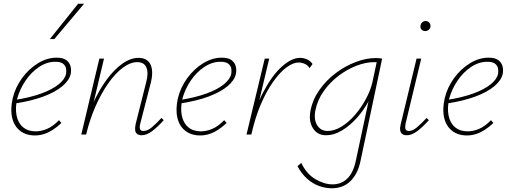

<svg xmlns="http://www.w3.org/2000/svg" viewBox="-20 -723 2738 1032"><path d="M168 5Q120 5 88 -20Q56 -45 45.5 -90Q35 -135 48 -194Q62 -253 98.5 -303Q135 -353 184 -383Q233 -413 284 -413Q320 -413 337.5 -399Q355 -385 359.5 -365.5Q364 -346 360 -326Q353 -292 316 -260.5Q279 -229 215.5 -205Q152 -181 62 -167V-186Q143 -199 202 -220.5Q261 -242 295 -269.5Q329 -297 335 -326Q337 -337 335.5 -352Q334 -367 321 -379Q308 -391 277 -391Q232 -391 190 -363Q148 -335 117.5 -290Q87 -245 73 -195Q61 -143 69 -102.5Q77 -62 103.5 -39.5Q130 -17 172 -17Q202 -17 233.5 -30.5Q265 -44 297 -77L310 -62Q287 -40 263.5 -25Q240 -10 216.5 -2.5Q193 5 168 5ZM248 -513 400 -703H432L272 -513Z M741 4Q727 4 717.5 -3Q708 -10 706.5 -23Q705 -36 709 -56L766 -282Q779 -331 767 -360Q755 -389 718 -389Q680 -389 639.5 -358.5Q599 -328 561.5 -274.5Q524 -221 493 -150.5Q462 -80 443 0H423Q445 -88 478.5 -163.5Q512 -239 553 -294.5Q594 -350 638 -381Q682 -412 725 -412Q755 -412 773.5 -396.5Q792 -381 796.5 -351Q801 -321 791 -280L734 -59Q729 -40 732.5 -29.5Q736 -19 750 -19Q773 -19 796 -38.5Q819 -58 848 -89L860 -77Q827 -40 797.5 -18Q768 4 741 4ZM417 0 514 -408H539L442 0Z M1056 5Q1008 5 976 -20Q944 -45 933.5 -90Q923 -135 936 -194Q950 -253 986.5 -303Q1023 -353 1072 -383Q1121 -413 1172 -413Q1208 -413 1225.5 -399Q1243 -385 1247.5 -365.5Q1252 -346 1248 -326Q1241 -292 1204 -260.5Q1167 -229 1103.5 -205Q1040 -181 950 -167V-186Q1031 -199 1090 -220.5Q1149 -242 1183 -269.5Q1217 -297 1223 -326Q1225 -337 1223.5 -352Q1222 -367 1209 -379Q1196 -391 1165 -391Q1120 -391 1078 -363Q1036 -335 1005.5 -290Q975 -245 961 -195Q949 -143 957 -102.5Q965 -62 991.5 -39.5Q1018 -17 1060 -17Q1090 -17 1121.5 -30.5Q1153 -44 1185 -77L1198 -62Q1175 -40 1151.5 -25Q1128 -10 1104.5 -2.5Q1081 5 1056 5Z M1314 0Q1346 -135 1394.5 -227Q1443 -319 1495.5 -365.5Q1548 -412 1592 -412Q1612 -412 1630 -404Q1648 -396 1660 -379L1644 -357Q1634 -373 1617.5 -380Q1601 -387 1585 -387Q1556 -387 1521.5 -362Q1487 -337 1451 -287.5Q1415 -238 1383.5 -166Q1352 -94 1331 0ZM1305 0 1403 -408H1427L1330 0Z M1764 289Q1729 289 1694.5 276.5Q1660 264 1630 237Q1600 210 1579 170L1599 153Q1629 213 1676 240.5Q1723 268 1768 268Q1814 268 1846.5 237Q1879 206 1893 139L1972 -231L1998 -277Q1988 -229 1961.5 -179.5Q1935 -130 1897.5 -88.5Q1860 -47 1817.5 -21.5Q1775 4 1733 4Q1684 4 1661 -35.5Q1638 -75 1649 -129Q1661 -189 1697.5 -240.5Q1734 -292 1784.5 -330Q1835 -368 1891.5 -389.5Q1948 -411 2001 -411Q2011 -411 2019.5 -410Q2028 -409 2034 -408L1918 141Q1910 180 1895 208Q1880 236 1860 254Q1840 272 1815.5 280.5Q1791 289 1764 289ZM1741 -19Q1778 -19 1816.5 -43Q1855 -67 1888.5 -106Q1922 -145 1946.5 -190.5Q1971 -236 1981 -278L2007 -399L2017 -386Q2011 -388 2006 -388.5Q2001 -389 1992 -389Q1946 -389 1895.5 -369.5Q1845 -350 1799 -315Q1753 -280 1719.5 -232.5Q1686 -185 1675 -129Q1666 -80 1685 -49.5Q1704 -19 1741 -19Z M2166 4Q2151 4 2142 -3Q2133 -10 2131 -23Q2129 -36 2134 -56L2219 -408H2244L2160 -59Q2156 -40 2159.5 -29.5Q2163 -19 2178 -19Q2198 -19 2221 -38.5Q2244 -58 2273 -89L2285 -77Q2252 -40 2222.5 -18Q2193 4 2166 4ZM2266 -556Q2258 -556 2251.5 -559.5Q2245 -563 2242 -569.5Q2239 -576 2240 -584Q2241 -595 2249 -602.5Q2257 -610 2268 -610Q2276 -610 2282 -606Q2288 -602 2291 -596Q2294 -590 2294 -581Q2293 -571 2285 -563.5Q2277 -556 2266 -556Z M2490 5Q2442 5 2410 -20Q2378 -45 2367.5 -90Q2357 -135 2370 -194Q2384 -253 2420.5 -303Q2457 -353 2506 -383Q2555 -413 2606 -413Q2642 -413 2659.5 -399Q2677 -385 2681.5 -365.5Q2686 -346 2682 -326Q2675 -292 2638 -260.5Q2601 -229 2537.5 -205Q2474 -181 2384 -167V-186Q2465 -199 2524 -220.5Q2583 -242 2617 -269.5Q2651 -297 2657 -326Q2659 -337 2657.5 -352Q2656 -367 2643 -379Q2630 -391 2599 -391Q2554 -391 2512 -363Q2470 -335 2439.5 -290Q2409 -245 2395 -195Q2383 -143 2391 -102.5Q2399 -62 2425.5 -39.5Q2452 -17 2494 -17Q2524 -17 2555.5 -30.5Q2587 -44 2619 -77L2632 -62Q2609 -40 2585.5 -25Q2562 -10 2538.5 -2.5Q2515 5 2490 5Z"/></svg>

Font: Ysabeau Infant Thin
Style: Italic
Weight: 250
Italic angle: -12°
Designer: Christian Thalmann (Catharsis Fonts)
Version: Version 2.001;gftools[0.9.30]; featfreeze: ss01,ss02,lnum